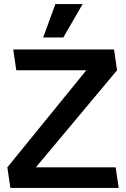

<svg xmlns="http://www.w3.org/2000/svg" viewBox="-20 -923 619 943"><path d="M252 -903H386L291 -739H192ZM555 -578 156 -101H548L563 0H31L16 -101L404 -578H60L45 -680H540Z"/></svg>

Font: Palanquin
Style: Bold
Weight: 700
Designer: Pria Ravichandran
Version: Version 1.0.4